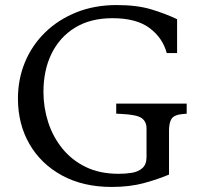

<svg xmlns="http://www.w3.org/2000/svg" viewBox="-20 -730 799 760"><path d="M442 -710Q522 -710 578.5 -693Q635 -676 681 -654V-520H640Q624 -580 572 -619Q520 -658 425 -658Q338 -658 277 -620.5Q216 -583 184 -517.5Q152 -452 152 -366Q152 -305 170.5 -247Q189 -189 226.5 -142.5Q264 -96 319.5 -69Q375 -42 450 -42Q477 -42 502 -46Q527 -50 543.5 -64.5Q560 -79 560 -108V-222Q560 -248 541.5 -262Q523 -276 461 -279L440 -280V-320H719V-280L698 -278Q669 -275 659 -259.5Q649 -244 649 -212V-39Q607 -21 550.5 -5.5Q494 10 422 10Q309 10 225.5 -35.5Q142 -81 96.5 -160Q51 -239 51 -340Q51 -416 78.5 -483Q106 -550 158 -601Q210 -652 282 -681Q354 -710 442 -710Z"/></svg>

Font: Hedvig Letters Serif 12pt
Style: Regular
Weight: 400
Designer: Alexander Örn & Tor Weibull
Foundry: Kanon Foundry
Version: Version 1.000; ttfautohint (v1.8.4.7-5d5b)